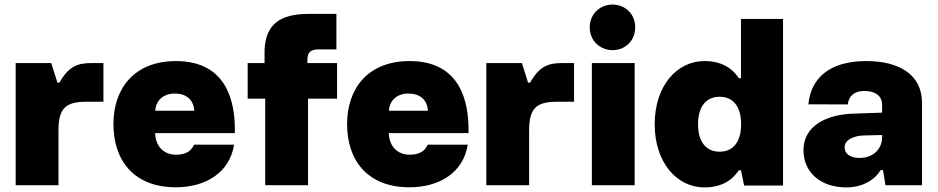

<svg xmlns="http://www.w3.org/2000/svg" viewBox="-20 -813 4117 843"><path d="M236.8 -241.7C236.8 -339.8 271 -366.2 359.4 -366.2H434.1V-536.1H382.3C325.2 -536.1 282.2 -524.9 241.2 -450.2H231.9V-450.7L205.1 -536.1H48.8V0H236.8Z M752 9.3C882.8 9.3 988.3 -54.7 1007.8 -177.7H832C816.9 -143.6 787.6 -133.8 752.4 -133.8C701.2 -133.8 663.6 -167.5 661.1 -228.5H1011.2V-244.1C1011.2 -358.9 980.5 -544.9 752.4 -544.9C570.8 -544.9 478 -425.8 478 -268.1C478 -110.8 565.9 9.3 752 9.3ZM661.6 -326.7C664.6 -373 697.8 -402.3 747.6 -402.3C797.4 -402.3 830.1 -375.5 833 -326.7Z M1141.6 -593.3V-536.1H1067.4V-379.9H1144.5V0H1332.5V-379.9H1460V-536.1H1329.6V-553.7C1331.1 -581.5 1342.3 -596.2 1379.4 -596.2H1457V-752H1335C1207 -752 1146 -704.1 1141.6 -593.3Z M1777.8 9.3C1908.7 9.3 2014.2 -54.7 2033.7 -177.7H1857.9C1842.8 -143.6 1813.5 -133.8 1778.3 -133.8C1727.1 -133.8 1689.5 -167.5 1687 -228.5H2037.1V-244.1C2037.1 -358.9 2006.3 -544.9 1778.3 -544.9C1596.7 -544.9 1503.9 -425.8 1503.9 -268.1C1503.9 -110.8 1591.8 9.3 1777.8 9.3ZM1687.5 -326.7C1690.4 -373 1723.6 -402.3 1773.4 -402.3C1823.2 -402.3 1856 -375.5 1858.9 -326.7Z M2303.2 -241.7C2303.2 -339.8 2337.4 -366.2 2425.8 -366.2H2500.5V-536.1H2448.7C2391.6 -536.1 2348.6 -524.9 2307.6 -450.2H2298.3V-450.7L2271.5 -536.1H2115.2V0H2303.2Z M2578.6 -536.1V0H2766.6V-536.1ZM2569.3 -692.9C2569.3 -632.8 2615.7 -592.8 2669.9 -592.8C2723.6 -592.8 2769 -632.8 2769 -692.9C2769 -752.9 2723.6 -793 2669.9 -793C2615.7 -793 2569.3 -752.9 2569.3 -692.9Z M3418 -730H3233.4V-469.7H3224.1C3192.9 -516.6 3144.5 -544.9 3073.2 -544.9C2950.2 -544.9 2854.5 -434.1 2854.5 -267.6C2854.5 -101.1 2950.2 9.8 3073.2 9.8C3144.5 9.8 3192.9 -18.6 3224.1 -65.4H3233.4L3247.1 1.5H3418ZM3044.9 -267.6C3044.9 -348.6 3083 -388.2 3139.6 -388.2C3196.3 -388.2 3233.9 -348.6 3233.9 -267.6C3233.9 -186.5 3196.3 -147 3139.6 -147C3083 -147 3044.9 -186.5 3044.9 -267.6Z M3694.8 9.8C3772.5 9.8 3823.7 -27.3 3846.7 -66.4H3856.9L3867.7 0H4028.3V-360.8C4028.3 -488.3 3924.3 -544.9 3783.2 -544.9C3617.7 -544.9 3539.6 -465.8 3529.3 -355L3702.1 -354.5C3707.5 -393.6 3731.9 -413.6 3775.9 -413.6C3826.7 -413.6 3853 -388.2 3853 -354.5V-318.4L3725.1 -314C3613.8 -310.1 3507.8 -263.7 3507.8 -153.8C3507.8 -52.2 3587.9 9.8 3694.8 9.8ZM3688.5 -167.5C3688.5 -197.3 3726.1 -217.3 3773.9 -218.3L3853 -220.2V-210.9C3853 -160.2 3815.9 -119.6 3753.9 -119.6C3716.8 -119.6 3688.5 -134.3 3688.5 -167.5Z"/></svg>

Font: Wand UI Pro Black
Style: Regular
Weight: 900
Designer: Andreas Faust
Version: Version 1.003;FEAKit 1.0